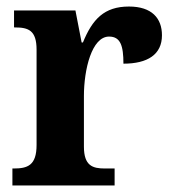

<svg xmlns="http://www.w3.org/2000/svg" viewBox="-20 -568 530 588"><path d="M18 0H331V-52H301C264 -52 237 -60 237 -119V-274C237 -355 261 -456 314 -456C349 -456 358 -428 358 -373C432 -373 476 -401 476 -460C476 -512 445 -548 375 -548C299 -548 263 -509 234 -438H230L211 -536H23V-484H26C67 -484 92 -475 92 -416V-124C92 -61 64 -52 22 -52H18Z"/></svg>

Font: Noto Serif SemiCondensed
Style: Bold
Weight: 700
Width: 4
Designer: Monotype Design Team
Foundry: Monotype Imaging Inc.
Version: Version 2.015